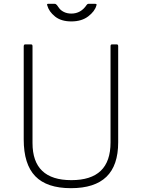

<svg xmlns="http://www.w3.org/2000/svg" viewBox="-20 -974 742 1004"><path d="M351 10Q225 10 164.5 -52.5Q104 -115 104 -245V-731Q104 -742 112 -742H140Q146 -742 148 -740Q150 -738 150 -732V-226Q150 -32 353 -32Q456 -32 507 -81Q558 -130 558 -229V-733Q558 -742 566 -742H590Q598 -742 598 -733V-230Q598 -109 536.5 -49.5Q475 10 351 10ZM484 -945Q476 -915 441.5 -888.5Q407 -862 353 -862Q300 -862 268 -887.5Q236 -913 227 -946Q224 -954 231 -954H266Q270 -954 272.5 -952Q275 -950 278 -947Q280 -945 288.5 -932.5Q297 -920 314 -911.5Q331 -903 353 -903Q403 -903 433 -948Q437 -954 442 -954H477Q483 -954 484.5 -952Q486 -950 484 -945Z"/></svg>

Font: Libre Franklin Thin
Style: Regular
Weight: 250
Designer: Pablo Impallari, Rodrigo Fuenzalida
Foundry: Impallari Type
Version: Version 1.002; ttfautohint (v1.5)